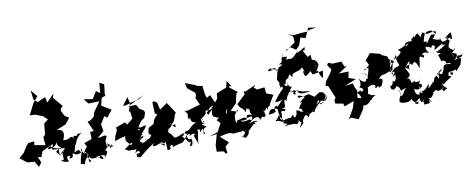

<svg xmlns="http://www.w3.org/2000/svg" viewBox="-91 -1466 5297 2142"><g transform="rotate(-10 2557.5 -395.0)"><path d="M714 0 749 -122C704 -82 767 -92 729 -74C715 -117 713 -118 659 -89C685 -200 691 -217 682 -155C700 -195 698 -244 783 -301C731 -270 719 -311 724 -272C673 -264 675 -297 682 -243C664 -291 607 -255 635 -240C624 -304 664 -234 557 -246C591 -311 587 -375 503 -370L615 -416L668 -484L622 -509L590 -572V-593L619 -624L527 -733L541 -780L457 -691L442 -756L354 -715L310 -750L296 -857L359 -781L302 -711L239 -585L301 -581L387 -547L430 -504L381 -466L370 -343L345 -318L354 -227L232 -248L236 -290L170 -284L143 -254L100 -184L42 -134L120 -72L201 -66L245 7L237 4L274 -45L247 -112L286 -102L310 -168L438 -225L418 -163L549 -157C477 -169 438 -173 424 -191C436 -163 404 -244 372 -176C467 -178 466 -223 490 -244C458 -206 527 -149 537 -182C439 -125 443 -146 499 -85C544 -176 567 -111 494 -95C474 -181 524 -171 564 -150C486 -124 558 -6 507 -30C479 -35 517 3 582 -2C532 -90 637 -66 591 -42C576 -36 647 -12 633 -84C671 -72 670 -46 757 -85C741 -58 768 -72 808 -46C792 9 767 -20 751 59L706 49Z M854 -199C868 -203 838 -167 807 -156C799 -89 807 -158 754 -52C801 -105 767 -49 829 -17C803 -59 766 -43 825 37C827 56 781 45 810 -16C841 38 864 -8 926 16C936 -31 954 -54 899 -15C962 -21 975 52 956 37C916 21 934 17 883 2C954 -6 1018 -23 971 41C1000 0 1053 -46 986 -58C979 -34 1064 -94 1030 -137C1043 -116 1066 -106 1081 -75C1111 -111 1091 -74 1075 -106C1076 -72 1068 -62 1053 -82C1103 -132 1105 -116 1028 -85C1025 -138 1010 -152 1036 -188C1046 -217 1047 -227 961 -206H944L1018 -269L1004 -349L1057 -432L1086 -409L1149 -488L1042 -553L1063 -638L1107 -654L1104 -678L1117 -782L1066 -809L1056 -693L1012 -722L962 -641L862 -657L907 -601L1031 -604L954 -497L938 -446L896 -412L861 -402L913 -288L870 -286L873 -207L784 -173L807 -133L836 -165Z M1468 -550 1363 -527 1346 -596 1323 -563 1282 -509 1309 -508 1362 -522 1335 -428 1349 -436 1360 -350 1291 -295 1272 -324 1161 -283C1183 -230 1134 -230 1128 -132C1157 -156 1247 -166 1262 -179C1228 -179 1255 -116 1239 -103C1253 -144 1262 -52 1311 -89C1309 -30 1256 -93 1286 -81C1298 -85 1213 -17 1213 -30C1307 23 1274 3 1269 -11C1343 12 1370 -32 1322 33C1411 -17 1343 67 1398 26C1360 23 1404 46 1340 46C1323 124 1372 57 1364 94C1373 100 1425 35 1573 -55C1514 -21 1521 16 1595 -18C1644 -39 1651 -14 1624 -5C1693 -27 1625 7 1623 -36C1685 -21 1648 5 1681 19C1606 -30 1619 20 1683 -31C1678 -21 1688 8 1685 64C1729 62 1727 63 1715 17C1719 51 1751 -25 1751 40C1801 26 1841 12 1854 14C1921 -18 1903 -104 1991 -53C1900 -67 1923 10 1970 -17C1949 -28 1994 -12 1964 61C1901 83 1998 -6 1931 21C1955 45 1929 0 1852 -78C1877 -91 1954 -106 1918 -30C1993 -101 2040 -45 2021 -54C1971 -58 2046 28 2033 68C2041 48 2039 -18 2059 -84C2044 -78 2048 -116 2080 -97V-64C2121 -134 2123 -87 2113 -42C2156 -30 2078 -104 2164 -117C2071 -166 2134 -160 2145 -152C2117 -197 2146 -204 2140 -158C2082 -186 2136 -259 2126 -194C2105 -234 2184 -241 2176 -280C2184 -320 2211 -269 2265 -316L2203 -245L2187 -266L2230 -320L2304 -354L2260 -457L2218 -435L2204 -478L2193 -573L2142 -582L2108 -599L2005 -639L2019 -578L2101 -512L2105 -482L2092 -455L2129 -374L1986 -332L1949 -331C2011 -253 1954 -325 1979 -228C2018 -288 1962 -189 2054 -186C1959 -146 1986 -109 1907 -102C1932 -94 1932 -96 1925 -112C1875 -53 1878 -43 1856 -80C1833 -62 1784 -52 1784 -63C1739 -135 1737 -110 1727 -139C1755 -210 1744 -146 1723 -163C1756 -161 1806 -227 1755 -216C1773 -240 1788 -186 1817 -170C1837 -246 1769 -169 1778 -208C1835 -247 1821 -318 1850 -330L1768 -455L1682 -395L1663 -477L1629 -500L1611 -491L1616 -364L1677 -327L1703 -361L1669 -375C1601 -305 1602 -322 1577 -234C1602 -247 1615 -280 1507 -205C1581 -250 1496 -186 1538 -246C1487 -148 1514 -149 1546 -127C1529 -159 1531 -70 1455 -100C1499 -48 1427 -115 1487 -90C1402 -39 1415 -69 1431 -62C1359 -101 1426 -107 1470 -141C1426 -99 1455 -179 1405 -110C1416 -135 1451 -193 1432 -136C1428 -196 1476 -214 1459 -186C1406 -221 1364 -215 1417 -222C1429 -185 1392 -235 1382 -177C1458 -168 1430 -182 1406 -165C1447 -190 1437 -147 1495 -247C1492 -265 1430 -221 1409 -245C1462 -320 1436 -296 1493 -337L1512 -397L1497 -420L1455 -445L1432 -488L1415 -494L1338 -491L1524 -589Z M2512 -513 2468 -582 2450 -509 2338 -466 2330 -405 2235 -292 2251 -319 2244 -246 2249 -218 2326 -183 2349 -214 2282 -170 2320 -130 2270 -36 2174 -5 2257 -17 2223 106 2222 177 2297 186 2323 218 2338 209 2328 138 2303 162 2375 98 2285 18C2405 -16 2408 -1 2447 12C2476 5 2478 6 2553 2C2510 11 2585 -12 2550 -55C2559 -32 2533 1 2576 16C2570 -42 2632 7 2591 -39C2583 6 2556 68 2519 63C2550 32 2554 108 2559 62C2536 68 2560 80 2573 79C2642 19 2601 7 2608 19C2583 38 2675 -42 2673 -51C2722 -60 2697 -54 2695 -76C2769 -70 2706 -110 2638 -66C2693 -142 2776 -142 2755 -79C2735 -69 2823 -150 2797 -115C2857 -101 2817 -172 2809 -198C2841 -155 2805 -174 2850 -197C2837 -217 2873 -218 2852 -176C2901 -257 2887 -231 2909 -194C2883 -244 2900 -242 2956 -339L2878 -368L2872 -438L2786 -428L2752 -457L2780 -485L2657 -429L2636 -435L2640 -399L2540 -305L2560 -269C2645 -215 2604 -156 2630 -241C2701 -217 2628 -218 2695 -138C2703 -153 2604 -201 2624 -134C2578 -158 2548 -130 2522 -128C2582 -93 2659 -138 2598 -121C2684 -167 2703 -136 2651 -85C2681 -98 2647 -113 2644 -114C2550 -88 2554 -111 2529 -136C2537 -125 2506 -144 2498 -101C2482 -103 2486 -191 2497 -196C2497 -196 2520 -234 2536 -248C2528 -199 2518 -240 2425 -248C2419 -215 2379 -209 2417 -277C2417 -277 2407 -228 2409 -154L2438 -227L2528 -320L2540 -380L2554 -431L2571 -436L2477 -511L2492 -518Z M3182 -123C3165 -109 3191 -81 3144 -44C3119 -102 3151 -88 3093 -46C3096 -70 3007 -24 2980 -41C3032 -31 2985 -50 2995 -36C3034 -122 2974 -158 3050 -137C3063 -186 3095 -147 3022 -168C3090 -181 3044 -196 3070 -268C3092 -232 3082 -243 3108 -301C3129 -315 3128 -362 3175 -337C3128 -330 3094 -300 3186 -351C3190 -324 3157 -307 3193 -299C3208 -349 3177 -293 3230 -352C3219 -299 3258 -288 3374 -307L3285 -318L3182 -349L3206 -289C3194 -369 3199 -299 3146 -356C3202 -428 3159 -362 3138 -418C3111 -412 3132 -471 3130 -424C3131 -395 3109 -407 3091 -430C3145 -442 3082 -463 3151 -495C3183 -566 3169 -542 3170 -519C3210 -540 3155 -504 3208 -502C3179 -541 3261 -543 3304 -566C3330 -617 3342 -522 3345 -505C3341 -522 3379 -494 3323 -546C3339 -470 3334 -468 3392 -511C3401 -526 3418 -522 3398 -605L3380 -579L3428 -485L3546 -509L3533 -425C3474 -488 3513 -546 3465 -505C3472 -516 3487 -527 3512 -589C3456 -578 3454 -522 3477 -582C3531 -557 3510 -662 3415 -648C3440 -645 3451 -608 3441 -705C3413 -702 3361 -647 3409 -675C3420 -678 3411 -670 3359 -771C3411 -750 3371 -815 3399 -809C3306 -754 3268 -726 3320 -778C3232 -715 3281 -723 3189 -687C3183 -667 3231 -648 3237 -691C3168 -729 3120 -671 3184 -643C3170 -704 3149 -662 3177 -733C3098 -734 3129 -730 3140 -773C3088 -692 3141 -688 3073 -662C3153 -644 3126 -675 3091 -639C3045 -620 3088 -642 3038 -589C3033 -608 3051 -655 2941 -612C2971 -582 3014 -674 2939 -613C3016 -607 2999 -607 2974 -627C2990 -631 3070 -581 3085 -623C3028 -610 3038 -517 3022 -502C3042 -467 3038 -440 3073 -484C3006 -448 3067 -405 3043 -404C2989 -390 3085 -402 3055 -419C3097 -391 3046 -394 3076 -392C3031 -352 2978 -289 2947 -233C2970 -277 2963 -232 3052 -272C3005 -241 2976 -171 2969 -215C2955 -199 2925 -207 2950 -150C2903 -119 2862 -139 2862 -123C2894 -193 2895 -188 2965 -179C2981 -179 2970 -133 2985 -99C2969 -42 3024 -29 3029 -28C2981 -8 3004 -49 2927 -43C2945 -71 2935 -35 2984 -118C2957 -74 3040 -57 3009 -7C3061 19 3078 -10 3018 31C3082 18 3098 14 3078 34C3097 8 3141 30 3133 19C3151 35 3187 41 3186 -46C3175 -47 3180 -9 3200 13C3229 2 3180 73 3184 78C3247 6 3223 57 3231 -5C3281 -62 3217 -10 3274 -55C3316 -21 3291 -4 3298 -16C3322 -95 3365 -54 3350 -92C3364 -44 3389 -94 3366 -58C3414 -161 3450 -142 3465 -183C3518 -164 3522 -166 3550 -233C3504 -166 3489 -162 3456 -141C3446 -178 3415 -191 3413 -102C3427 -161 3393 -144 3445 -197C3432 -113 3521 -167 3529 -236L3505 -269L3467 -278L3402 -237L3345 -277L3274 -262L3229 -255C3201 -285 3231 -292 3299 -253C3302 -261 3220 -201 3236 -198C3296 -227 3208 -168 3214 -133C3281 -119 3205 -171 3253 -94C3199 -113 3226 -93 3180 -79L3223 -44L3213 -112ZM3182 -796 3180 -807 3237 -827 3293 -789 3334 -831 3363 -916 3418 -898 3454 -977 3553 -996 3465 -1008 3451 -967 3378 -964 3284 -953 3230 -980 3286 -938 3291 -874C3254 -848 3218 -821 3182 -796Z M3802 -513 3791 -508 3767 -572 3666 -566 3618 -584 3603 -559 3641 -506 3622 -467 3559 -383 3546 -336 3575 -327 3633 -187 3615 -162 3619 -122 3705 -107 3716 -73 3826 -115 3800 -32 3736 78 3765 63 3845 95 3913 -7 3931 -75C3924 -80 3893 -71 3923 -38C3913 -82 3975 11 3924 -66C3894 -70 3941 -8 4007 -83C4028 -113 3994 -95 3970 -107C4066 -72 3982 -95 4078 -137C4002 -151 4051 -135 3992 -170C3994 -152 4009 -205 4006 -235C4043 -263 4114 -268 4087 -218C4114 -202 4111 -255 4130 -221C4109 -198 4179 -232 4168 -245C4213 -321 4143 -318 4138 -291C4178 -369 4202 -333 4256 -364C4263 -373 4287 -385 4316 -307C4306 -381 4269 -408 4317 -494C4337 -483 4379 -438 4294 -470C4301 -510 4326 -482 4289 -509L4281 -540L4209 -570L4225 -577L4097 -610L4035 -536L4064 -484L4004 -426C3995 -451 4031 -449 4050 -448C4054 -507 4067 -480 4027 -356C4015 -393 3962 -407 3969 -394C4037 -411 4040 -315 4005 -334C4007 -284 3944 -307 3924 -358C3956 -247 3901 -266 3921 -250C4002 -214 3902 -186 3926 -213C3903 -208 3966 -237 3878 -200C3952 -122 3887 -103 3937 -126L3873 -142L3884 -224L3864 -260L3850 -310L3759 -297C3802 -316 3847 -334 3891 -352L3813 -378L3826 -449L3715 -445L3815 -510Z M4505 -349C4476 -380 4428 -378 4477 -388C4464 -431 4432 -370 4536 -420C4509 -414 4543 -400 4536 -390C4556 -434 4582 -451 4613 -346C4639 -442 4614 -508 4673 -455C4700 -469 4678 -498 4662 -485C4689 -529 4713 -502 4748 -498C4710 -540 4703 -591 4745 -562C4741 -594 4786 -513 4791 -574C4824 -570 4823 -563 4823 -552C4791 -489 4830 -534 4913 -577C4911 -540 4864 -556 4946 -561C4869 -507 4844 -499 4823 -494C4899 -442 4913 -492 4841 -455C4848 -443 4852 -433 4855 -416C4878 -340 4861 -418 4914 -368C4906 -324 4956 -369 4964 -333C4912 -342 4877 -352 4875 -288C4838 -225 4866 -231 4793 -262C4825 -189 4842 -191 4820 -265C4806 -196 4809 -178 4786 -233C4832 -273 4805 -276 4864 -298C4808 -234 4801 -268 4812 -245C4729 -202 4781 -236 4727 -147C4749 -204 4737 -164 4674 -109C4681 -177 4711 -185 4634 -104C4603 -90 4568 -71 4571 -90C4631 -66 4596 -67 4563 -84C4578 -47 4513 -41 4512 -130C4601 -80 4639 -193 4570 -171C4566 -141 4606 -147 4569 -116C4590 -168 4556 -140 4604 -237C4589 -179 4514 -201 4526 -235C4544 -191 4454 -207 4496 -203C4488 -229 4487 -278 4443 -244C4506 -300 4510 -275 4447 -387C4445 -326 4472 -428 4515 -442L4492 -350ZM4331 -349C4312 -301 4252 -283 4332 -323C4341 -260 4308 -232 4291 -263C4297 -208 4242 -190 4256 -222C4247 -145 4302 -149 4327 -202C4315 -180 4347 -217 4368 -129C4345 -129 4393 -152 4434 -158C4390 -141 4385 -65 4351 -82C4349 -104 4358 -152 4335 -141C4389 -96 4323 -75 4329 -13C4354 8 4456 13 4461 -30C4468 0 4516 48 4544 1C4511 50 4557 42 4513 39C4477 31 4502 24 4557 -22C4543 18 4590 56 4600 -3C4602 61 4622 -3 4617 -8C4584 41 4589 -1 4596 62C4686 56 4650 58 4659 3C4700 75 4669 51 4652 -3C4695 12 4699 -21 4718 -49C4695 -39 4746 -84 4756 -74C4790 -48 4776 -69 4867 -88C4883 -78 4822 -21 4822 -74C4862 -131 4794 -153 4848 -126C4842 -119 4831 -111 4879 -69C4863 -58 4822 -108 4851 -39C4812 -115 4839 -123 4944 -193C4933 -223 4903 -173 4925 -249C4972 -236 4908 -214 4969 -215C4976 -271 4946 -211 4939 -256C4962 -233 5054 -285 5050 -305C5015 -295 4999 -277 5010 -243C5077 -321 5062 -281 5089 -378C5053 -380 5004 -387 4995 -448C5016 -397 5034 -368 5029 -394C5078 -435 5055 -391 5115 -423C5080 -374 5126 -407 5008 -368C5028 -389 5063 -400 5047 -411C5043 -450 5053 -459 4988 -403C5077 -455 4990 -450 4999 -453C5078 -522 5024 -499 5025 -480C4964 -514 4963 -518 4992 -582C5014 -585 4946 -649 4944 -624C5042 -707 5027 -695 5026 -602C4950 -672 4944 -611 5015 -636C4919 -576 4909 -583 4896 -637C4891 -651 4907 -653 4891 -625C4872 -618 4808 -640 4810 -654C4833 -640 4863 -718 4823 -688C4813 -712 4791 -679 4741 -603C4741 -647 4742 -625 4709 -628C4733 -732 4757 -745 4739 -716C4792 -768 4859 -715 4813 -739C4875 -670 4862 -697 4857 -727C4759 -702 4760 -742 4827 -735C4818 -748 4795 -680 4718 -730C4740 -755 4693 -728 4685 -683C4654 -738 4664 -754 4611 -694C4608 -767 4640 -733 4576 -674C4574 -720 4592 -668 4572 -659C4502 -673 4475 -626 4518 -606C4472 -649 4501 -611 4412 -522C4487 -591 4488 -637 4553 -644C4540 -656 4497 -577 4500 -641C4510 -640 4491 -611 4407 -590C4456 -562 4445 -551 4345 -487C4412 -584 4360 -564 4385 -501C4367 -523 4371 -472 4396 -421C4400 -425 4368 -395 4365 -406C4356 -413 4315 -376 4293 -343C4284 -420 4299 -415 4330 -467L4307 -368Z"/></g></svg>

Font: Hussar Lance
Style: ExBdObl
Weight: 700
Foundry: Cannot Into Space Fonts, PlusOne Fonts
Version: Version 2.270